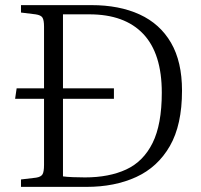

<svg xmlns="http://www.w3.org/2000/svg" viewBox="-20 -730 787 750"><path d="M62 0V-29L121 -36Q140 -39 146 -49Q152 -59 152 -86V-344H39L45 -385H152V-626Q152 -651 146 -661Q140 -671 119 -674L62 -681V-710H337Q446 -710 525.5 -673.5Q605 -637 648 -563Q691 -489 691 -376Q691 -242 643.5 -159.5Q596 -77 512 -38.5Q428 0 318 0ZM312 -37Q406 -37 473 -68Q540 -99 576 -171.5Q612 -244 612 -368Q612 -521 539.5 -597.5Q467 -674 329 -674H226V-385H425V-344H226V-41Q240 -39 264 -38Q288 -37 312 -37Z"/></svg>

Font: Literata 36pt Light
Style: Regular
Weight: 300
Designer: Latin by Veronika Burian and Jose Scaglione. Greek by Irene Vlachou. Cyrillic by Vera Evstafieva.
Foundry: TypeTogether
Version: Version 3.002